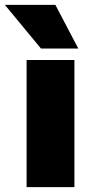

<svg xmlns="http://www.w3.org/2000/svg" viewBox="-58 -767 376 787"><path d="M51 0V-521H247V0ZM110 -568 -38 -747H169L263 -568Z"/></svg>

Font: REM Medium ExtraBold
Style: Regular
Weight: 800
Version: Version 1.005;gftools[0.9.28]